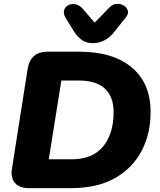

<svg xmlns="http://www.w3.org/2000/svg" viewBox="-20 -972 826 992"><path d="M129 0Q80 0 57 -27Q34 -54 42 -102L123 -617Q138 -705 226 -705H387Q565 -705 661.5 -623Q758 -541 758 -396Q759 -283 712 -193Q665 -103 573.5 -51.5Q482 0 349 0ZM232 -149H351Q458 -149 512.5 -215Q567 -281 567 -393Q567 -472 522 -514Q477 -556 387 -556H297ZM459 -749Q426 -749 403.5 -765Q381 -781 362 -810L320 -878Q306 -901 311 -918.5Q316 -936 332.5 -945Q349 -954 370 -950Q391 -946 409 -925L469 -855L546 -934Q563 -951 583.5 -952Q604 -953 620 -943Q636 -933 640.5 -916.5Q645 -900 630 -882L567 -803Q522 -749 459 -749Z"/></svg>

Font: Nunito Black
Style: Italic
Weight: 900
Italic angle: -9°
Designer: Vernon Adams
Foundry: Vernon Adams
Version: Version 3.601; ttfautohint (v1.8.2.53-6de2)